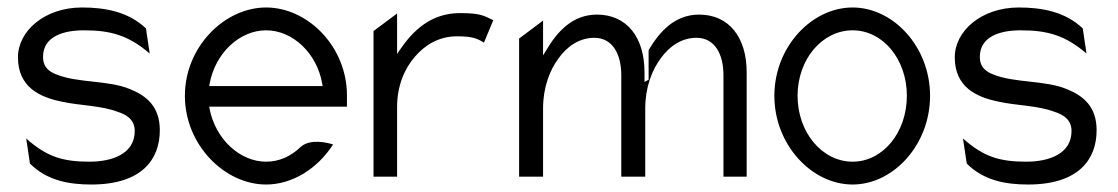

<svg xmlns="http://www.w3.org/2000/svg" viewBox="-20 -482 2986 513"><path d="M28 -329C28 -249 86 -222 147 -210C192 -200 252 -200 295 -183C317 -176 340 -163 340 -132C340 -71 280 -50 219 -50C148 -50 105 -63 50 -112L60 -45C105 0 163 11 224 11C360 11 407 -57 407 -134C407 -197 372 -226 327 -244C270 -268 187 -260 131 -283C113 -290 95 -301 95 -330C95 -385 150 -401 204 -401C275 -401 323 -388 380 -339L370 -406C323 -451 260 -462 199 -462C99 -462 28 -399 28 -329Z M474 -226C474 -95 580 11 691 11C761 11 828 -31 870 -96C854 -101 810 -112 784 -90C758 -65 727 -50 691 -50C621 -50 556 -110 540 -191L539 -197H907V-227C907 -358 802 -462 691 -462C580 -462 474 -357 474 -226ZM539 -252 540 -258C555 -340 620 -401 691 -401C762 -401 827 -340 841 -258L842 -252Z M978 -10H1041V-196C1041 -253 1061 -299 1089 -331C1114 -360 1151 -385 1201 -385C1242 -385 1256 -379 1273 -368L1298 -428C1273 -440 1264 -447 1209 -447C1133 -447 1085 -402 1050 -351L1041 -338V-446L978 -399Z M1367 -10H1431V-192C1431 -249 1449 -295 1473 -327C1494 -356 1526 -381 1568 -381C1617 -381 1640 -337 1640 -281V-10H1704V-192C1704 -249 1722 -295 1746 -327C1767 -356 1799 -381 1841 -381C1890 -381 1913 -337 1913 -281V-10H1975V-289C1975 -382 1928 -443 1848 -443C1784 -443 1743 -399 1713 -348V-269L1702 -263V-289C1702 -382 1655 -443 1575 -443C1510 -443 1469 -398 1439 -347L1431 -334V-427L1367 -379Z M2049 -226C2049 -95 2149 11 2258 11C2367 11 2465 -95 2465 -226C2465 -357 2367 -462 2258 -462C2149 -462 2049 -357 2049 -226ZM2111 -226C2111 -324 2177 -401 2258 -401C2339 -401 2403 -324 2403 -226C2403 -128 2339 -50 2258 -50C2177 -50 2111 -128 2111 -226Z M2531 -329C2531 -249 2589 -222 2650 -210C2695 -200 2755 -200 2798 -183C2820 -176 2843 -163 2843 -132C2843 -71 2783 -50 2722 -50C2651 -50 2608 -63 2553 -112L2563 -45C2608 0 2666 11 2727 11C2863 11 2910 -57 2910 -134C2910 -197 2875 -226 2830 -244C2773 -268 2690 -260 2634 -283C2616 -290 2598 -301 2598 -330C2598 -385 2653 -401 2707 -401C2778 -401 2826 -388 2883 -339L2873 -406C2826 -451 2763 -462 2702 -462C2602 -462 2531 -399 2531 -329Z"/></svg>

Font: Charger Sport
Style: LitNrw
Weight: 300
Designer: Jasper
Foundry: Cannot Into Space Fonts
Version: Version 1.1